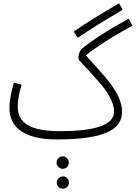

<svg xmlns="http://www.w3.org/2000/svg" viewBox="-20 -820 819 1158"><path d="M449 -592C525 -643 605 -694 720 -761L698 -800C583 -733 502 -683 425 -630ZM323 21C605 21 716 -36 716 -145C716 -262 604 -367 497 -486C563 -538 656 -599 779 -665L756 -707C640 -644 523 -570 472 -524C460 -511 453 -492 453 -468C453 -454 489 -427 580 -322C632 -263 668 -200 668 -147C668 -65 552 -29 342 -29C162 -29 87 -78 87 -178C87 -221 100 -275 110 -309L64 -322C50 -276 37 -217 37 -168C37 -33 155 21 323 21ZM359 198C379 198 395 181 395 161C395 141 379 123 359 123C338 123 321 141 321 161C321 181 338 198 359 198ZM360 318C380 318 396 302 396 282C396 261 380 244 360 244C339 244 322 261 322 282C322 302 339 318 360 318Z"/></svg>

Font: Noto Sans Arabic Cond Light
Style: Regular
Weight: 300
Width: 3
Designer: Monotype Design Team, Nadine Chahine, Nizar Qandah and Khaled Hosny
Foundry: Monotype Imaging Inc.
Version: Version 2.012